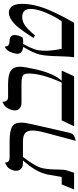

<svg xmlns="http://www.w3.org/2000/svg" viewBox="397 -1058 630 1551"><g transform="rotate(-90 712.5 -283.0)"><path d="M350.1 12.2 416 -233.9Q433.1 -297.9 433.1 -335.9Q433.1 -377.9 412.1 -395.5Q391.1 -413.1 344.2 -413.1H220.2Q191.4 -377.4 164.3 -333.5Q137.2 -289.6 128.9 -255.9Q118.2 -206.5 118.2 -133.8Q118.2 -82 110.8 -58.1L91.8 0H-43L-2.9 -100.1H58.1Q76.2 -209 77.1 -211.9Q90.8 -271 118.7 -316.4Q146.5 -361.8 190.9 -413.1H168.9Q139.6 -413.1 123.8 -428.7Q107.9 -444.3 107.9 -469.2Q107.9 -480 109.9 -486.8Q114.3 -504.4 122.3 -518.1Q130.4 -531.7 139.2 -538.8Q147.9 -545.9 156.2 -550.3Q164.6 -554.7 169.9 -555.7L174.8 -557.1Q174.8 -521 214.8 -521H340.8Q427.2 -521 462.2 -501.5Q497.1 -481.9 497.1 -428.2Q497.1 -396 484.9 -344.2L414.1 -33.2Q411.1 -21.5 403.6 -12.5Q396 -3.4 387.2 1Q378.4 5.4 369.9 8.3Q361.3 11.2 355.5 11.7Z M808.6 -533.2Q886.2 -533.2 917.5 -510Q948.7 -486.8 948.7 -438Q948.7 -403.8 925.8 -301.8Q891.6 -159.7 835.4 -100.1H917.5L871.6 0H467.8L514.6 -100.1H820.8Q893.6 -262.2 893.6 -366.2Q893.6 -403.8 875.7 -414.3Q857.9 -424.8 812.5 -424.8H658.7Q628.4 -424.8 612.1 -439.5Q595.7 -454.1 595.7 -479Q595.7 -485.4 597.7 -497.1Q602.5 -517.1 611.3 -533Q620.1 -548.8 629.2 -556.9Q638.2 -564.9 646.5 -570.1Q654.8 -575.2 660.2 -576.7L665.5 -578.1Q665.5 -558.6 674.3 -545.9Q683.1 -533.2 702.6 -533.2Z M1108.4 -410.2Q1081.1 -415 1067.1 -425.8Q1053.2 -436.5 1053.2 -459Q1053.2 -467.3 1056.6 -481Q1061.5 -502.4 1069.3 -518.6Q1077.1 -534.7 1084.5 -542Q1091.8 -549.3 1098.4 -553.7Q1105 -558.1 1109.4 -558.6L1113.3 -559.1Q1113.3 -558.1 1112.8 -556.2Q1112.3 -554.2 1112.3 -553.2Q1112.3 -522.5 1157.2 -521Q1204.6 -519.5 1204.6 -480Q1204.6 -451.2 1184.6 -416Q1168.5 -411.1 1149.4 -411.1Q1147 -411.1 1141.1 -411.6Q1135.3 -412.1 1132.3 -412.1Q1101.1 -354.5 1089.4 -319.6Q1077.6 -284.7 1077.6 -231.9Q1077.6 -173.3 1093.3 -100.1H1315.4Q1352.5 -151.9 1384 -225.6Q1415.5 -299.3 1415.5 -352.1Q1415.5 -384.8 1398.9 -401.9Q1382.3 -418.9 1350.6 -418.9Q1315.4 -418.9 1283.4 -397.7Q1251.5 -376.5 1201.7 -315.9L1180.7 -328.1Q1211.9 -375.5 1226.8 -397.5Q1241.7 -419.4 1261.7 -444.8Q1281.7 -470.2 1297.4 -483.9Q1343.8 -526.9 1384.3 -526.9Q1397.5 -526.9 1408.9 -522.5Q1420.4 -518.1 1431.6 -507.3Q1442.9 -496.6 1449.7 -474.4Q1456.5 -452.1 1456.5 -420.9Q1456.5 -370.1 1443.4 -313.7Q1430.2 -257.3 1405.3 -200Q1380.4 -142.6 1357.4 -98.4Q1334.5 -54.2 1303.2 0H1024.4Q1031.2 -32.2 1033.4 -130.6Q1035.6 -229 1046.4 -274.9Q1059.1 -329.6 1108.4 -410.2Z"/></g></svg>

Font: Common Serif
Style: Bold Italic
Weight: 700
Italic angle: -12°
Designer: Philipp H. Poll, Khaled Hosny
Foundry: Stefan Peev, Context Ltd.
Version: Version 1.026